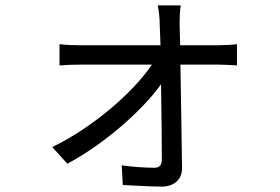

<svg xmlns="http://www.w3.org/2000/svg" viewBox="-20 -631 1040 713"><path d="M649 -463 647 -544C647 -567 648 -590 651 -611H566C570 -589 573 -564 573 -544C574 -525 575 -497 576 -463H275C251 -463 224 -464 201 -467V-388C225 -390 250 -391 277 -391H544C476 -289 324 -157 174 -85L230 -23C366 -95 510 -222 578 -318C580 -212 581 -100 581 -37C581 -19 572 -8 554 -8C524 -8 472 -11 432 -17L436 56C476 58 541 62 581 62C625 62 657 36 656 -7C655 -101 652 -265 650 -391H795C814 -391 842 -389 860 -388V-467C846 -465 813 -463 793 -463Z"/></svg>

Font: Squished Noto Sans CJK JP Regular
Style: Regular
Weight: 400
Designer: Ryoko NISHIZUKA (kana & ideographs); Paul D. Hunt (Latin, Greek & Cyrillic); Wenlong ZHANG (bopomofo); Sandoll Communica
Foundry: Adobe Systems Incorporated
Version: Version 1.004;PS 1.004;hotconv 1.0.82;makeotf.lib2.5.63406